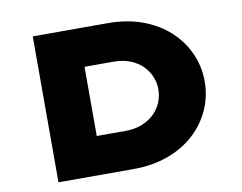

<svg xmlns="http://www.w3.org/2000/svg" viewBox="-76 -804 1141 907"><g transform="rotate(-10 494.0 -350.0)"><path d="M134 0V-700H493Q586 -700 660.5 -672.5Q735 -645 787.5 -596.5Q840 -548 868.5 -485Q897 -422 897 -350Q897 -278 868.5 -214.5Q840 -151 787 -102.5Q734 -54 659.5 -27Q585 0 493 0ZM350 -133 313 -184H488Q534 -184 569 -198.5Q604 -213 627.5 -236.5Q651 -260 663 -289.5Q675 -319 675 -350Q675 -382 663 -411.5Q651 -441 627.5 -464.5Q604 -488 569 -502Q534 -516 488 -516H310L350 -565Z"/></g></svg>

Font: Lexend Mega Black
Style: Regular
Weight: 900
Version: Version 1.007